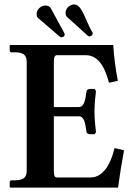

<svg xmlns="http://www.w3.org/2000/svg" viewBox="-20 -850 602 870"><path d="M27 0H515C522 -54 532 -116 542 -169L499 -179C482 -105 446 -46 391 -46H238C229 -46 224 -52 224 -75V-323H337C362 -323 366 -293 372 -252C372 -248 378 -242 388 -242H409L415 -251C413 -268 408 -308 408 -344C408 -381 413 -421 415 -437L409 -447H388C378 -447 372 -440 372 -436C366 -396 362 -365 337 -365H224V-571C224 -592 229 -600 238 -600H368C435 -600 460 -526 474 -475L514 -484C504 -535 497 -588 493 -646H27L24 -644V-621C24 -616 28 -613 32 -613H46C86 -613 101 -601 101 -569V-77C101 -45 86 -33 46 -33H32C28 -33 24 -30 24 -24V-2ZM160 -815C151 -808 146 -797 146 -787C146 -778 148 -771 154 -767L252 -683C254 -681 257 -681 259 -681C263 -681 266 -683 268 -684C272 -687 273 -690 273 -694C273 -696 273 -698 272 -699L210 -813C204 -822 197 -825 183 -825C174 -825 165 -819 160 -815ZM292 -821C283 -814 277 -803 277 -792C277 -780 282 -775 284 -773L379 -687C381 -686 384 -685 387 -685C389 -685 392 -687 395 -688C398 -691 400 -695 400 -699C400 -700 400 -702 399 -703C366 -757 353 -830 315 -830C306 -830 298 -825 292 -821Z"/></svg>

Font: Libertinus Serif Semibold
Style: Regular
Weight: 600
Designer: Philipp H. Poll, Khaled Hosny
Foundry: Caleb Maclennan
Version: Version 7.050;RELEASE